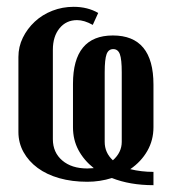

<svg xmlns="http://www.w3.org/2000/svg" viewBox="-20 -524 505 563"><path d="M135 -116Q135 -77 162.5 -53.5Q190 -30 236 -30Q241 -30 245.5 -30.5Q250 -31 255 -31Q226 -54 210 -84Q194 -114 194 -151V-278Q194 -420 311 -420Q430 -420 430 -276V-151Q430 -113 412 -81.5Q394 -50 362 -28Q394 -20 430 -20V19Q361 19 308 -2Q273 9 236 9Q191 9 154 -1.5Q117 -12 90.5 -31.5Q64 -51 49 -78Q34 -105 34 -137V-357Q34 -387 47 -413.5Q60 -440 82 -460.5Q104 -481 133.5 -492.5Q163 -504 196 -504Q237 -504 268 -486L252 -451Q227 -465 206 -465Q174 -465 154.5 -441Q135 -417 135 -378ZM311 -54Q337 -77 337 -108V-312Q337 -350 331.5 -365Q326 -380 312 -380Q298 -380 292.5 -365Q287 -350 287 -312V-108Q287 -76 311 -54Z"/></svg>

Font: Moniqa Paragraph
Style: Bold
Weight: 700
Designer: Rajesh Rajput
Foundry: Rajesh Rajput
Version: Version 1.000